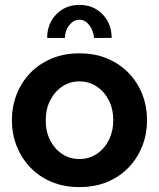

<svg xmlns="http://www.w3.org/2000/svg" viewBox="-20 -750 646 780"><path d="M302.6 10Q238.6 10 187.9 -11.7Q137.2 -33.5 101.6 -71.4Q65.9 -109.4 47.1 -158.3Q28.3 -207.2 28.3 -261.4Q28.3 -316.1 47.1 -365.2Q65.9 -414.4 101.6 -452.1Q137.2 -489.8 188.2 -511.5Q239.2 -533.3 302.9 -533.3Q367 -533.3 417.5 -511.5Q468 -489.8 503.9 -452.1Q539.9 -414.4 558.7 -365.2Q577.4 -316.1 577.4 -261.4Q577.4 -207.2 558.7 -158.3Q539.9 -109.4 504.2 -71.4Q468.5 -33.5 417.8 -11.7Q367 10 302.6 10ZM165.7 -260.9Q165.7 -215.4 184 -179.7Q202.3 -144.1 233.2 -124Q264.1 -103.9 302.6 -103.9Q341.1 -103.9 372.3 -124.2Q403.5 -144.6 421.8 -180.5Q440.1 -216.5 440.1 -261.9Q440.1 -307.3 421.8 -343Q403.5 -378.6 372.2 -399Q341 -419.4 302.6 -419.4Q264.1 -419.4 233.1 -398.7Q202.1 -378 183.9 -342.4Q165.7 -306.8 165.7 -260.9ZM302.6 -669.9Q279.3 -669.9 261.5 -647.8Q243.8 -625.7 243.8 -596H171.6Q171.6 -653.8 208.7 -691.9Q245.8 -730 302.6 -730Q359.9 -730 396.7 -691.9Q433.6 -653.8 433.6 -596H362Q359 -627.7 342 -648.8Q325.1 -669.9 302.6 -669.9Z"/></svg>

Font: Raleway Thin
Style: Regular
Weight: 100
Designer: Matt McInerney, Pablo Impallari, Rodrigo Fuenzalida
Foundry: Matt McInerney, Pablo Impallari, Rodrigo Fuenzalida
Version: Version 4.026